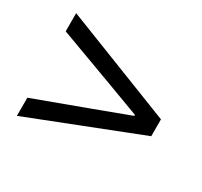

<svg xmlns="http://www.w3.org/2000/svg" viewBox="-95 -658 686 651"><g transform="rotate(30 248.5 -332.0)"><path d="M34 -131V-202L245 -280L379 -330V-334L245 -384L34 -462V-533L463 -365V-299Z"/></g></svg>

Font: .
Style: 
Weight: 400
Designer: Paul D. Hunt, Dalton Maag
Foundry: Dalton Maag Ltd
Version: Version 1.200